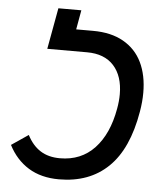

<svg xmlns="http://www.w3.org/2000/svg" viewBox="-53 -771 705 829"><g transform="rotate(5 300.0 -357.0)"><path d="M14 -119.5 87 -169Q109.5 -125 144.2 -102.8Q179 -80.5 229.5 -80.5Q321 -80.5 379.2 -142.5Q437.5 -204.5 457 -315.5Q463 -348.5 463 -378Q463 -457 422.5 -501.8Q382 -546.5 306.5 -546.5H134L166.5 -725H266L251 -641H324Q402.5 -641 456.2 -610.5Q510 -580 536.8 -524.5Q563.5 -469 563.5 -393.5Q563.5 -354.5 556 -311Q528.5 -148 446.5 -68.8Q364.5 10.5 233 10.5Q155.5 10.5 100.8 -23.2Q46 -57 14 -119.5Z"/></g></svg>

Font: JuliaMono MediumItalic
Style: Regular
Weight: 500
Italic angle: -9°
Monospace: yes
Designer: cormullion
Foundry: corm
Version: Version 0.049; ttfautohint (v1.8.4)